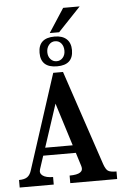

<svg xmlns="http://www.w3.org/2000/svg" viewBox="-66 -897 594 938"><g transform="rotate(-5 231.0 -428.0)"><path d="M99 -81Q92 -61 108.5 -49Q125 -37 159 -37V0H-8V-37Q19 -37 33 -47Q47 -57 54 -81L204 -544H252L408 -79Q417 -53 428 -45Q439 -37 470 -37V0H240V-37Q314 -37 301 -78L280 -145H120ZM133 -183H268L202 -393ZM305 -647Q305 -574 226 -574Q146 -574 146 -647Q146 -720 226 -720Q264 -720 284.5 -701Q305 -682 305 -647ZM184 -647Q184 -626 196 -612.5Q208 -599 226 -599Q244 -599 256 -612.5Q268 -626 268 -647Q268 -669 256.5 -683Q245 -697 226 -697Q208 -697 196 -682.5Q184 -668 184 -647ZM280 -856H361L250 -739H204Z"/></g></svg>

Font: Girassol
Style: Regular
Weight: 400
Width: 3
Designer: Liam Spradlin
Version: Version 1.004